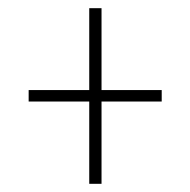

<svg xmlns="http://www.w3.org/2000/svg" viewBox="-20 -592 465 469"><path d="M198 -143H228V-344H375V-372H228V-572H198V-372H50V-344H198Z"/></svg>

Font: Noto Serif Devanagari ExtraCondensed Thin
Style: Regular
Weight: 100
Width: 2
Designer: Universal Thirst, Indian Type Foundry and the Monotype Design Team
Foundry: Monotype Imaging Inc.
Version: Version 2.004